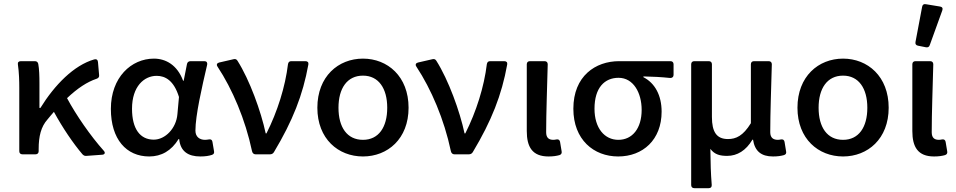

<svg xmlns="http://www.w3.org/2000/svg" viewBox="-20 -770 4770 958"><path d="M498 -17.6C431.6 -91.8 359.4 -196.3 314.5 -280.3C367.2 -330.1 415 -361.3 461.9 -377C470.7 -379.9 475.6 -385.7 474.6 -394.5L468.8 -460.9C467.8 -471.7 460.9 -476.6 450.2 -473.6C348.6 -444.3 252.9 -346.7 181.6 -231.4H176.8V-354.5C176.8 -389.6 175.8 -424.8 170.9 -451.2C168.9 -460 163.1 -464.8 154.3 -464.8H84C73.2 -464.8 67.4 -459 69.3 -448.2C75.2 -408.2 76.2 -364.3 76.2 -332V-15.6C76.2 -5.9 82 0 91.8 0H157.2C167 0 172.9 -5.9 172.9 -15.6V-26.4C172.9 -89.8 184.6 -137.7 216.8 -173.8C227.5 -187.5 238.3 -199.2 249 -211.9C292 -132.8 345.7 -53.7 391.6 0C397.5 5.9 403.3 8.8 411.1 7.8L490.2 2C502.9 1 506.8 -7.8 498 -17.6Z M533.2 -226.6C533.2 -75.2 610.4 10.7 724.6 10.7C785.2 10.7 835 -17.6 871.1 -76.2H874C879.9 -14.6 918.9 10.7 979.5 10.7C1003.9 10.7 1022.5 7.8 1037.1 2.9C1046.9 0 1049.8 -6.8 1047.9 -15.6L1040 -62.5C1038.1 -73.2 1031.2 -76.2 1021.5 -74.2C1015.6 -73.2 1008.8 -72.3 1002.9 -72.3C976.6 -72.3 955.1 -86.9 955.1 -118.2C955.1 -194.3 987.3 -334 1013.7 -447.3C1015.6 -458 1010.7 -464.8 1000 -464.8H930.7C921.9 -464.8 915 -460 913.1 -451.2L896.5 -367.2H893.6C864.3 -446.3 806.6 -477.5 748 -477.5C634.8 -477.5 533.2 -383.8 533.2 -226.6ZM865.2 -200.2C859.4 -129.9 804.7 -73.2 747.1 -73.2C679.7 -73.2 638.7 -126 638.7 -227.5C638.7 -338.9 699.2 -391.6 761.7 -391.6C804.7 -391.6 847.7 -368.2 873 -286.1Z M1065.4 -437.5C1139.6 -325.2 1204.1 -173.8 1237.3 -16.6C1239.3 -5.9 1246.1 0 1254.9 0H1327.1C1335 0 1341.8 -2.9 1346.7 -10.7C1440.4 -167 1491.2 -295.9 1518.6 -448.2C1520.5 -459 1514.6 -464.8 1503.9 -464.8H1433.6C1423.8 -464.8 1418.9 -460 1417 -450.2C1403.3 -336.9 1364.3 -212.9 1309.6 -104.5H1305.7C1282.2 -214.8 1225.6 -371.1 1165 -466.8C1160.2 -474.6 1154.3 -476.6 1145.5 -474.6L1073.2 -458C1062.5 -455.1 1058.6 -447.3 1065.4 -437.5Z M1563.5 -232.4C1563.5 -77.1 1668 10.7 1791 10.7C1914.1 10.7 2018.6 -77.1 2018.6 -232.4C2018.6 -388.7 1914.1 -477.5 1791 -477.5C1668 -477.5 1563.5 -388.7 1563.5 -232.4ZM1912.1 -232.4C1912.1 -134.8 1869.1 -72.3 1791 -72.3C1711.9 -72.3 1668.9 -134.8 1668.9 -232.4C1668.9 -329.1 1711.9 -392.6 1791 -392.6C1869.1 -392.6 1912.1 -329.1 1912.1 -232.4Z M2057.6 -437.5C2131.8 -325.2 2196.3 -173.8 2229.5 -16.6C2231.4 -5.9 2238.3 0 2247.1 0H2319.3C2327.1 0 2334 -2.9 2338.9 -10.7C2432.6 -167 2483.4 -295.9 2510.7 -448.2C2512.7 -459 2506.8 -464.8 2496.1 -464.8H2425.8C2416 -464.8 2411.1 -460 2409.2 -450.2C2395.5 -336.9 2356.4 -212.9 2301.8 -104.5H2297.9C2274.4 -214.8 2217.8 -371.1 2157.2 -466.8C2152.3 -474.6 2146.5 -476.6 2137.7 -474.6L2065.4 -458C2054.7 -455.1 2050.8 -447.3 2057.6 -437.5Z M2608.4 -116.2C2608.4 -37.1 2635.7 10.7 2716.8 10.7C2741.2 10.7 2757.8 7.8 2771.5 3.9C2781.2 1 2784.2 -6.8 2782.2 -15.6L2774.4 -62.5C2772.5 -72.3 2765.6 -76.2 2755.9 -74.2C2751 -73.2 2746.1 -72.3 2741.2 -72.3C2718.8 -72.3 2705.1 -82 2705.1 -110.4C2705.1 -205.1 2710 -335 2712.9 -449.2C2712.9 -459 2707 -464.8 2697.3 -464.8H2624C2614.3 -464.8 2608.4 -459 2608.4 -449.2Z M2840.8 -227.5C2840.8 -73.2 2942.4 10.7 3064.5 10.7C3187.5 10.7 3281.2 -72.3 3281.2 -212.9C3281.2 -293.9 3248 -355.5 3190.4 -384.8V-388.7C3239.3 -387.7 3277.3 -385.7 3324.2 -380.9C3335 -380.9 3340.8 -386.7 3340.8 -396.5V-449.2C3340.8 -459 3335 -464.8 3325.2 -464.8H3069.3C2951.2 -464.8 2840.8 -390.6 2840.8 -227.5ZM3181.6 -221.7C3181.6 -128.9 3134.8 -72.3 3065.4 -72.3C2996.1 -72.3 2946.3 -130.9 2946.3 -227.5C2946.3 -333 2997.1 -381.8 3066.4 -381.8C3140.6 -381.8 3181.6 -306.6 3181.6 -221.7Z M3428.7 -449.2V153.3C3428.7 163.1 3434.6 168.9 3444.3 168.9H3516.6C3526.4 168.9 3532.2 163.1 3531.2 152.3C3526.4 91.8 3525.4 47.9 3524.4 -27.3C3545.9 2 3574.2 7.8 3608.4 7.8C3658.2 7.8 3702.1 -18.6 3734.4 -73.2H3737.3C3746.1 -15.6 3778.3 10.7 3836.9 10.7C3861.3 10.7 3877.9 7.8 3891.6 3.9C3901.4 1 3904.3 -5.9 3902.3 -14.6L3894.5 -62.5C3892.6 -72.3 3885.7 -76.2 3876 -74.2C3871.1 -73.2 3866.2 -72.3 3861.3 -72.3C3838.9 -72.3 3823.2 -82 3823.2 -110.4C3823.2 -205.1 3828.1 -335 3831.1 -449.2C3831.1 -459 3825.2 -464.8 3815.4 -464.8H3742.2C3732.4 -464.8 3726.6 -459 3726.6 -449.2V-155.3C3687.5 -91.8 3652.3 -76.2 3612.3 -76.2C3555.7 -76.2 3532.2 -111.3 3532.2 -186.5V-449.2C3532.2 -459 3526.4 -464.8 3516.6 -464.8H3444.3C3434.6 -464.8 3428.7 -459 3428.7 -449.2Z M3959 -232.4C3959 -77.1 4063.5 10.7 4186.5 10.7C4309.6 10.7 4414.1 -77.1 4414.1 -232.4C4414.1 -388.7 4309.6 -477.5 4186.5 -477.5C4063.5 -477.5 3959 -388.7 3959 -232.4ZM4307.6 -232.4C4307.6 -134.8 4264.6 -72.3 4186.5 -72.3C4107.4 -72.3 4064.5 -134.8 4064.5 -232.4C4064.5 -329.1 4107.4 -392.6 4186.5 -392.6C4264.6 -392.6 4307.6 -329.1 4307.6 -232.4Z M4581.1 -736.3 4547.9 -560.5C4545.9 -549.8 4550.8 -543.9 4560.5 -542L4599.6 -534.2C4608.4 -532.2 4616.2 -535.2 4619.1 -544.9L4681.6 -717.8C4685.5 -728.5 4681.6 -735.4 4670.9 -737.3L4599.6 -749C4589.8 -751 4583 -747.1 4581.1 -736.3ZM4532.2 -116.2C4532.2 -37.1 4559.6 10.7 4640.6 10.7C4665 10.7 4681.6 7.8 4695.3 3.9C4705.1 1 4708 -6.8 4706.1 -15.6L4698.2 -62.5C4696.3 -72.3 4689.5 -76.2 4679.7 -74.2C4674.8 -73.2 4669.9 -72.3 4665 -72.3C4642.6 -72.3 4628.9 -82 4628.9 -110.4C4628.9 -205.1 4633.8 -335 4636.7 -449.2C4636.7 -459 4630.9 -464.8 4621.1 -464.8H4547.9C4538.1 -464.8 4532.2 -459 4532.2 -449.2Z"/></svg>

Font: Ed Sans Neue Medium
Style: Regular
Weight: 500
Designer: Stephen Hutchings
Version: Version 1.004;PS 001.004;hotconv 1.0.88;makeotf.lib2.5.64775